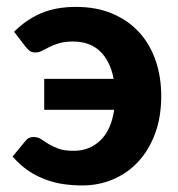

<svg xmlns="http://www.w3.org/2000/svg" viewBox="-20 -544 529 571"><path d="M22 -449.5Q57.5 -485.5 102 -504.5Q146.5 -523.5 205.5 -523.5Q267.5 -523.5 314.8 -503.2Q362 -483 394.2 -447.5Q426.5 -412 443 -363.5Q459.5 -315 459.5 -258.5Q459.5 -195 440.8 -145.5Q422 -96 390 -62Q358 -28 315.2 -10.2Q272.5 7.5 225 7.5Q198 7.5 170.5 3.8Q143 0 116.2 -9.8Q89.5 -19.5 64.5 -36.2Q39.5 -53 17.5 -78.5L55 -124Q63.5 -136.5 80 -136.5Q92.5 -136.5 102.2 -130Q112 -123.5 124 -116Q136 -108.5 153.5 -102Q171 -95.5 199.5 -95.5Q246.5 -95.5 278.8 -126.8Q311 -158 319.5 -217.5H111.5V-309.5H318Q308 -362 277.8 -391.2Q247.5 -420.5 197 -420.5Q172.5 -420.5 155.8 -415.5Q139 -410.5 126.8 -404.2Q114.5 -398 105 -393Q95.5 -388 85 -388Q74.5 -388 68.5 -392.5Q62.5 -397 56.5 -404.5Z"/></svg>

Font: Lato Heavy
Style: Regular
Weight: 800
Designer: Lukasz Dziedzic
Foundry: tyPoland Lukasz Dziedzic
Version: Version 2.007; 2014-02-27